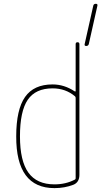

<svg xmlns="http://www.w3.org/2000/svg" viewBox="-20 -970 540 1000"><path d="M428.7 -730.5Q418.9 -730.5 420.9 -740.2L465.8 -940.4Q467.8 -950.2 479.5 -950.2Q489.3 -950.2 487.3 -940.4L442.4 -740.2Q439.5 -730.5 428.7 -730.5ZM253.9 -509.8Q165 -509.8 124.5 -450.2Q84 -390.6 84 -259.8Q84 -131.8 127.9 -70.8Q171.9 -9.8 263.7 -9.8Q322.3 -9.8 369.1 -34.2Q374 -36.1 374 -41V-460Q374 -465.8 370.1 -468.8Q321.3 -509.8 253.9 -509.8ZM263.7 9.8Q63.5 9.8 64.5 -259.8Q64.5 -399.4 110.4 -464.8Q156.2 -530.3 253.9 -530.3Q314.5 -530.3 369.1 -494.1Q374 -492.2 374 -496.1V-740.2Q374 -750 383.8 -750Q393.6 -750 393.6 -740.2V-59.6Q393.6 -20.5 362.3 -7.8Q316.4 9.8 263.7 9.8Z"/></svg>

Font: Rounded Mgen+ 1mn thin
Style: Regular
Weight: 100
Designer: [Source Han Sans]
Ryoko NISHIZUKA  (kana & ideographs); Paul D. Hunt (Latin, Greek & Cyrillic); Wenlong ZHANG  (bopomofo
Version: Version 1.059.20150602